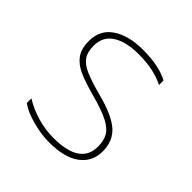

<svg xmlns="http://www.w3.org/2000/svg" viewBox="-141 -611 742 742"><g transform="rotate(45 230.0 -240.0)"><path d="M227 15Q185 15 135.5 1.5Q86 -12 60 -32V-57Q97 -34 140.5 -21.5Q184 -9 228 -9Q374 -9 374 -107Q374 -139 362 -160.5Q350 -182 317.5 -199Q285 -216 222 -233Q163 -249 129.5 -264Q96 -279 78 -304Q60 -329 60 -371Q60 -432 107.5 -463.5Q155 -495 233 -495Q320 -495 372 -467V-442Q317 -471 233 -471Q164 -471 125 -446Q86 -421 86 -371Q86 -337 99.5 -317Q113 -297 144.5 -283Q176 -269 240 -252Q327 -229 363.5 -196Q400 -163 400 -107Q400 -51 356.5 -18Q313 15 227 15Z"/></g></svg>

Font: Prompt Thin
Style: Regular
Weight: 100
Designer: Katatrad Team
Foundry: CadsonDemak
Version: Version 1.030